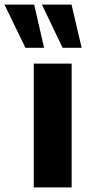

<svg xmlns="http://www.w3.org/2000/svg" viewBox="-83 -816 395 836"><path d="M229 0V-539.1H64V0ZM108.9 -607.9 65.9 -795.9H-63.5L27.8 -607.9ZM272.5 -607.9 228.5 -795.9H99.6L189.5 -607.9Z"/></svg>

Font: Winston ExtraBold
Style: Regular
Weight: 800
Designer: Vernon Adams, Kim Jin-seong, David Berlow, Cristiano Sobral
Foundry: The Winston Project Authors
Version: Version 3.004